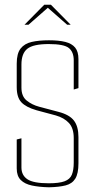

<svg xmlns="http://www.w3.org/2000/svg" viewBox="-20 -793 406 815"><path d="M188 2Q146 1 115.5 -5.5Q85 -12 68 -29Q51 -46 51 -78V-201L71 -206V-82Q71 -49 96.5 -32Q122 -15 187 -15Q231 -15 254 -23.5Q277 -32 285 -51.5Q293 -71 293 -103V-207Q293 -249 272.5 -271Q252 -293 217 -303L135 -325Q90 -338 70.5 -359Q51 -380 51 -423V-523Q51 -566 67.5 -587Q84 -608 114.5 -615Q145 -622 188 -622Q230 -622 257.5 -615Q285 -608 299 -591Q313 -574 313 -542V-419L293 -413V-537Q293 -572 272.5 -589Q252 -606 187 -606Q121 -606 96 -586Q71 -566 71 -519V-421Q71 -384 93.5 -366Q116 -348 146 -340L229 -318Q275 -306 294 -281Q313 -256 313 -211V-100Q313 -56 299.5 -34.5Q286 -13 258.5 -6Q231 1 188 2ZM84 -688 168 -773H196L280 -688H265L183 -760L101 -688Z"/></svg>

Font: Smooch Sans Thin Thin
Style: Regular
Weight: 250
Version: Version 1.010